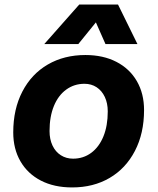

<svg xmlns="http://www.w3.org/2000/svg" viewBox="-20 -809 690 841"><path d="M38 -229Q38 -331 78 -408Q118 -485 189.5 -526.5Q261 -568 354 -568Q432 -568 490 -538Q548 -508 579.5 -453.5Q611 -399 611 -327Q611 -225 571 -148Q531 -71 460 -29.5Q389 12 296 12Q217 12 159 -18Q101 -48 69.5 -102.5Q38 -157 38 -229ZM300 -114Q345 -114 379.5 -139.5Q414 -165 433 -211.5Q452 -258 452 -321Q452 -357 439 -384.5Q426 -412 403 -427Q380 -442 350 -442Q305 -442 270 -416.5Q235 -391 216 -344.5Q197 -298 197 -235Q197 -199 210 -171.5Q223 -144 246.5 -129Q270 -114 300 -114ZM327 -789H497L582 -616H442L400 -711L323 -616H174Z"/></svg>

Font: Azeret Mono
Style: Bold Italic
Weight: 700
Italic angle: -12°
Designer: Martin Vácha
Foundry: Displaay
Version: Version 1.000; Glyphs 3.0.3, build 3074